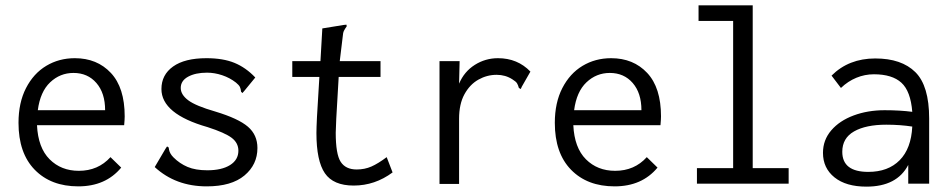

<svg xmlns="http://www.w3.org/2000/svg" viewBox="-20 -685 3540 716"><path d="M49 -227Q49 -302 77 -356.5Q105 -411 152.5 -439.5Q200 -468 259 -468Q342 -468 393.5 -413Q445 -358 445 -251Q445 -240 443 -218H118Q122 -134 165 -91Q208 -48 274 -48Q346 -48 392 -99L432 -60Q374 10 272 10Q170 10 109.5 -52Q49 -114 49 -227ZM372 -274Q372 -338 339.5 -375.5Q307 -413 254 -413Q204 -413 167 -378Q130 -343 121 -274Z M557 -62 597 -130 603 -139 609 -135Q609 -133 610.5 -126Q612 -119 616 -112Q620 -105 627 -98Q650 -75 679.5 -62.5Q709 -50 753 -50Q807 -50 838 -69.5Q869 -89 869 -123Q869 -152 844 -171Q819 -190 754 -211Q582 -260 582 -353Q582 -406 625.5 -437Q669 -468 750 -468Q812 -468 854.5 -450.5Q897 -433 932 -396L891 -346L884 -338L879 -343Q878 -354 874.5 -361Q871 -368 860 -377Q837 -395 808.5 -404.5Q780 -414 752 -414Q709 -414 681.5 -399Q654 -384 654 -357Q654 -332 682 -311Q710 -290 783 -269Q869 -243 904.5 -212.5Q940 -182 940 -133Q940 -71 891.5 -30.5Q843 10 751 10Q635 10 557 -62Z M1444 -42Q1378 7 1299 7Q1223 7 1191.5 -39Q1160 -85 1160 -189Q1160 -206 1162 -248L1171 -398H1070V-457H1175L1182 -579L1262 -592L1272 -593L1273 -587Q1266 -577 1262.5 -570Q1259 -563 1258 -548L1247 -457H1399V-398H1243L1234 -243Q1232 -203 1232 -190Q1232 -110 1250.5 -81.5Q1269 -53 1310 -53Q1340 -53 1365 -64Q1390 -75 1422 -99Z M1958 -418 1926 -362 1922 -353 1915 -357Q1912 -368 1908 -374.5Q1904 -381 1891 -389Q1865 -406 1832 -406Q1796 -406 1764 -388Q1732 -370 1712 -333.5Q1692 -297 1692 -242V1H1619V-457H1694L1692 -373Q1711 -418 1750.5 -443Q1790 -468 1837 -468Q1910 -468 1958 -418Z M2049 -227Q2049 -302 2077 -356.5Q2105 -411 2152.5 -439.5Q2200 -468 2259 -468Q2342 -468 2393.5 -413Q2445 -358 2445 -251Q2445 -240 2443 -218H2118Q2122 -134 2165 -91Q2208 -48 2274 -48Q2346 -48 2392 -99L2432 -60Q2374 10 2272 10Q2170 10 2109.5 -52Q2049 -114 2049 -227ZM2372 -274Q2372 -338 2339.5 -375.5Q2307 -413 2254 -413Q2204 -413 2167 -378Q2130 -343 2121 -274Z M2579 -58H2714V-607H2585V-665H2787V-58H2921V0H2579Z M3445 -243V0H3367V-70Q3325 11 3211 11Q3135 11 3092 -23.5Q3049 -58 3049 -115Q3049 -163 3080 -199Q3111 -235 3163.5 -254.5Q3216 -274 3279 -274Q3336 -274 3382 -268Q3376 -345 3341.5 -376.5Q3307 -408 3239 -408Q3205 -408 3173.5 -395Q3142 -382 3116 -357L3081 -403Q3145 -467 3244 -467Q3342 -467 3393.5 -416Q3445 -365 3445 -243ZM3382 -213Q3337 -220 3285 -220Q3209 -220 3165 -195Q3121 -170 3121 -119Q3121 -44 3218 -44Q3292 -44 3335 -87.5Q3378 -131 3382 -213Z"/></svg>

Font: Vazir Code
Style: Code
Weight: 400
Foundry: DejaVu fonts team - Redesigned by Saber Rastikerdar
Version: Version 1.1.2